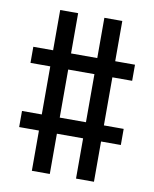

<svg xmlns="http://www.w3.org/2000/svg" viewBox="-80 -778 660 822"><g transform="rotate(10 250.0 -367.5)"><path d="M115 -18V-193H29V-263H115V-472H29V-542H115V-717H193V-542H307V-717H385V-542H471V-472H385V-263H471V-193H385V-18H307V-193H193V-18ZM193 -263H307V-472H193Z"/></g></svg>

Font: Iosevka Fuck
Style: Regular
Weight: 400
Monospace: yes
Designer: Belleve Invis
Foundry: Belleve Invis
Version: Version 28.0.7; ttfautohint (v1.8.3)